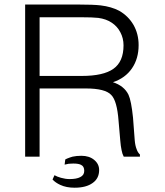

<svg xmlns="http://www.w3.org/2000/svg" viewBox="-20 -708 748 869"><path d="M159.2 -364.3V-629.9H346.7Q399.4 -629.9 424.8 -627Q460.9 -622.1 485.4 -605.5Q510.7 -588.9 524.4 -562.5Q539.1 -535.2 539.1 -502.9Q539.1 -428.7 493.2 -396.5Q448.2 -364.3 349.6 -364.3ZM93.8 1H159.2V-307.6H369.1Q456.1 -307.6 483.4 -278.3Q509.8 -252 516.6 -161.1L524.4 -71.3Q526.4 -45.9 530.3 -28.3Q533.2 -11.7 540 1H613.3V-8.8Q603.5 -17.6 598.6 -32.2Q591.8 -48.8 589.8 -73.2L582 -175.8Q574.2 -252 561.5 -279.3Q542 -319.3 491.2 -335.9Q546.9 -354.5 577.1 -398.4Q607.4 -442.4 607.4 -503.9Q607.4 -554.7 584 -595.7Q560.5 -635.7 519.5 -659.2Q484.4 -677.7 435.5 -683.6Q402.3 -687.5 333 -687.5H93.8ZM272.5 37.1Q284.2 34.2 291 33.2Q300.8 32.2 311.5 32.2Q335.9 32.2 346.7 38.1Q361.3 44.9 361.3 65.4Q361.3 85 342.8 93.8Q326.2 102.5 294.9 102.5Q276.4 102.5 255.9 96.7Q238.3 91.8 226.6 85L217.8 104.5Q231.4 119.1 252.9 128.9Q280.3 141.6 317.4 141.6Q370.1 141.6 399.4 120.1Q428.7 99.6 428.7 61.5Q428.7 34.2 406.2 15.6Q383.8 -2.9 348.6 -2.9Q326.2 -2.9 308.6 1Q297.9 3.9 283.2 9.8L275.4 13.7Z"/></svg>

Font: Dotum
Style: Regular
Weight: 400
Version: Version 2.21